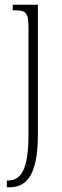

<svg xmlns="http://www.w3.org/2000/svg" viewBox="-20 -556 262 816"><path d="M9 240H19C87 240 141 198 141 16V-536H34V-512H44C91 -512 101 -502 101 -437V18C101 167 68 211 14 211H9Z"/></svg>

Font: Noto Serif Thai ExtraCondensed ExtraLight
Style: Regular
Weight: 200
Width: 2
Designer: Monotype Design Team
Foundry: Monotype Imaging Inc.
Version: Version 2.002